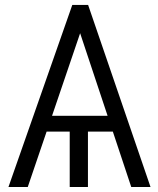

<svg xmlns="http://www.w3.org/2000/svg" viewBox="-20 -747 633 767"><path d="M504.3 0 430.8 -221.2H331.3V0H258.5V-221.2H166.2L90.9 0H13.8L268.8 -727.3H332L581.3 0ZM409.8 -284.4 300.1 -614.3 187.9 -284.4Z"/></svg>

Font: Inter Zeller Light
Style: Regular
Weight: 300
Designer: Rasmus Andersson; Joe Bland
Foundry: zeller
Version: Version 3.015;git-dec3a8cb1